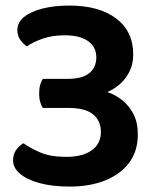

<svg xmlns="http://www.w3.org/2000/svg" viewBox="-20 -663 564 697"><path d="M231.5 -642.8Q339.7 -642.8 401.6 -596Q463.6 -549.2 463.6 -465.6Q463.6 -429.5 449.3 -401.7Q434.9 -373.8 413.2 -355.9Q391.5 -337.9 369.6 -328.9Q397.9 -319.6 423.1 -299.8Q448.3 -279.9 464.3 -249.4Q480.3 -218.9 480.3 -174.6Q480.3 -114 448.7 -72Q417 -30 361.6 -7.9Q306.1 14.3 233.8 14.3Q169.3 14.3 123 1.5Q76.7 -11.3 52 -32.8Q27.4 -54.3 27.4 -80.5Q27.4 -102.4 38.5 -118.4Q49.6 -134.3 65.3 -142.9Q88.6 -126.2 125.3 -109.9Q162 -93.6 220.7 -93.6Q280.1 -93.6 313.2 -117.5Q346.3 -141.4 346.3 -184.2Q346.3 -224.7 317.8 -247.9Q289.4 -271.2 227.9 -271.2H135.7Q129.7 -279.5 125.9 -292.9Q122.1 -306.4 122.1 -323.3Q122.1 -341.9 125.9 -355.2Q129.7 -368.4 135.7 -376.7H224.5Q279.4 -376.7 304.5 -397.8Q329.6 -418.9 329.6 -455Q329.6 -492.8 299.5 -513.9Q269.4 -534.9 214.7 -534.9Q169.3 -534.9 134.6 -522.5Q99.9 -510.2 77.3 -494.5Q63.6 -504.1 53.3 -518.7Q43 -533.4 43 -553.6Q43 -581.2 66.8 -601Q90.7 -620.8 133.6 -631.8Q176.6 -642.8 231.5 -642.8Z"/></svg>

Font: Baloo Tamma 2
Style: Regular
Weight: 400
Designer: Divya Kowshik, Shuchita Grover and Ek Type
Foundry: Ek Type
Version: Version 1.700